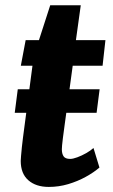

<svg xmlns="http://www.w3.org/2000/svg" viewBox="-20 -712 438 741"><path d="M48.6 -367.6H364.5L352.8 -276.6H36.9ZM168.4 9.4Q118.7 9.4 89.4 -16.3Q60 -42 60 -91.1Q60 -96.2 61.3 -111.1Q62.6 -126.1 64.5 -145.1Q66.5 -164 68.8 -181.6L105.3 -458.3H60.4L79 -557H130.3L173.8 -691.6H291.7L273 -557H386.9L375.9 -458.3H260.6Q249.6 -377 242.1 -322.1Q234.6 -267.2 229.9 -233Q225.1 -198.8 222.8 -179.7Q220.5 -160.5 219.6 -151.2Q218.7 -141.9 218.7 -135.8Q218.7 -118.9 225.3 -108.8Q232 -98.7 250.9 -98.7Q261.6 -98.7 278.5 -105Q295.5 -111.3 312.7 -121Q329.8 -130.8 340.8 -140.8L363.8 -65.4Q341.6 -46.3 310.6 -29.3Q279.7 -12.3 243.3 -1.4Q206.9 9.4 168.4 9.4Z"/></svg>

Font: Merriweather Sans Variable Regular
Style: Italic
Weight: 300
Italic angle: -8°
Designer: Eben Sorkin
Foundry: Eben Sorkin
Version: Version 2.001